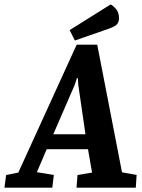

<svg xmlns="http://www.w3.org/2000/svg" viewBox="-69 -860 649 880"><path d="M-48.6 0 -40.9 -58 14.9 -69 282.5 -655.4H376.6L490.2 -70.2L557.2 -58L553.4 0H281.7L286.3 -58L353 -69L334.3 -176.3H145.1L100 -70.8L177.7 -58L170.8 0ZM175.2 -244.6H322.7L289.9 -470.3L288 -501.8H283.7L273.2 -470.3ZM274 -674.3 250.4 -722.1 438 -839.7Q450.3 -833.5 463.4 -817.9Q476.5 -802.4 476.5 -774.8Q476.5 -761.9 468.8 -750.8Q461.1 -739.7 431 -728.9Z"/></svg>

Font: Faustina Light
Style: Italic
Weight: 300
Italic angle: -8°
Designer: Alfonso Garcia
Foundry: http://www.omnibus-type.com
Version: Version 1.200